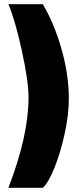

<svg xmlns="http://www.w3.org/2000/svg" viewBox="-20 -770 377 915"><path d="M20 125Q116 -123 116 -306Q116 -382 84 -528.5Q52 -675 20 -750H184Q239 -657 273.5 -535Q308 -413 308 -300Q308 -225 288.5 -134.5Q269 -44 240 28.5Q211 101 184 125Z"/></svg>

Font: Cairo Black
Style: Regular
Weight: 900
Designer: Mohamed Gaber, the designers of Titillium
Foundry: Kief Type Foundry
Version: Version 2.009; ttfautohint (v1.5.33-1714) -l 8 -r 50 -G 200 